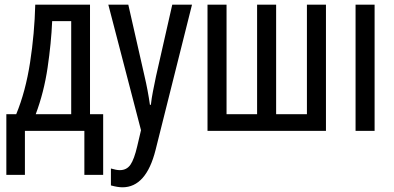

<svg xmlns="http://www.w3.org/2000/svg" viewBox="-20 -557 1677 817"><path d="M283 -467V-71H132Q167 -164 182.5 -269Q198 -374 202 -467ZM363 -537H130Q127 -415 108 -291.5Q89 -168 49 -71H7V187H86V0H339V187H419V-71H363Z M441 -537 580 -3 564 65Q551 121 535 144Q519 167 490 167Q475 167 452 160V232Q481 240 501 240Q602 240 642 81L797 -537H713L644 -233Q637 -199 631 -169Q625 -139 622 -111H618Q609 -174 595 -233L526 -537Z M1367 -537V0H863V-537H944V-71H1074V-537H1155V-71H1286V-537Z M1574 0H1493V-537H1574Z"/></svg>

Font: Noto Sans Display Condensed
Style: Regular
Weight: 400
Width: 3
Designer: Monotype Design Team
Foundry: Monotype Imaging Inc.
Version: Version 1.900